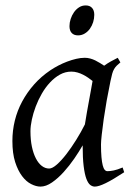

<svg xmlns="http://www.w3.org/2000/svg" viewBox="-20 -671 490 711"><path d="M294.4 -210.4Q297.9 -232.4 302 -256.1Q306.2 -279.8 310.3 -301.8Q314.5 -323.7 317.6 -342Q320.8 -360.4 322.8 -371.1Q315.4 -377 306.6 -383.1Q297.9 -389.2 287.8 -394.3Q277.8 -399.4 266.8 -402.6Q255.9 -405.8 244.1 -405.8Q221.7 -405.8 201.9 -394.8Q182.1 -383.8 165.3 -365.7Q148.4 -347.7 135 -324.5Q121.6 -301.3 112.3 -276.6Q103 -252 97.9 -228Q92.8 -204.1 92.8 -185.1Q92.8 -153.3 98.1 -127.9Q103.5 -102.5 112.8 -84.5Q122.1 -66.4 134.8 -56.6Q147.5 -46.9 162.1 -46.9Q173.8 -46.9 190.7 -61.8Q207.5 -76.7 225.8 -100.3Q244.1 -124 262.2 -153.1Q280.3 -182.1 294.4 -210.4ZM439.9 -33.2Q397.5 -5.4 371.3 7.3Q345.2 20 331.1 20Q322.3 20 314.2 13.9Q306.2 7.8 299.8 -9Q293.5 -25.9 289.8 -55.7Q286.1 -85.4 286.1 -132.8Q273.4 -110.4 255.1 -83.7Q236.8 -57.1 215.8 -33.9Q194.8 -10.7 172.6 4.6Q150.4 20 129.9 20Q113.8 20 95.5 10.7Q77.1 1.5 61.8 -18.8Q46.4 -39.1 36.1 -71Q25.9 -103 25.9 -148.9Q25.9 -187.5 34.9 -224.4Q43.9 -261.2 62 -294.9Q80.1 -328.6 106.2 -358.2Q132.3 -387.7 167 -411.1Q180.2 -419.9 196 -428.2Q211.9 -436.5 228.8 -442.9Q245.6 -449.2 262.2 -453.1Q278.8 -457 293.9 -457Q304.2 -457 314 -454.3Q323.7 -451.7 332.8 -447.3Q341.8 -442.9 350.1 -437.7Q358.4 -432.6 365.7 -427.7Q377 -436 389.6 -443.1Q402.3 -450.2 416 -457L425.8 -439.9Q417.5 -433.1 412.1 -427.7Q406.7 -422.4 402.6 -415.3Q398.4 -408.2 395.5 -397.9Q392.6 -387.7 389.2 -371.1Q381.8 -335.9 375.2 -299.1Q368.7 -262.2 364 -229.5Q359.4 -196.8 356.7 -171.9Q354 -147 354 -136.2Q354 -108.4 355.7 -89.4Q357.4 -70.3 360.4 -58.8Q363.3 -47.4 367.7 -42.2Q372.1 -37.1 377.9 -37.1Q387.7 -37.1 401.1 -39.8Q414.6 -42.5 434.1 -50.8ZM329.1 -616.2Q329.1 -602.5 325 -589.1Q320.8 -575.7 313 -564.7Q305.2 -553.7 293.9 -546.9Q282.7 -540 269 -540Q253.9 -540 245.6 -548.8Q237.3 -557.6 237.3 -574.2Q237.3 -587.4 241.7 -600.8Q246.1 -614.3 253.9 -625.5Q261.7 -636.7 272.7 -643.8Q283.7 -650.9 297.4 -650.9Q312.5 -650.9 320.8 -641.8Q329.1 -632.8 329.1 -616.2Z"/></svg>

Font: Gentium Plus
Style: Italic
Weight: 400
Italic angle: -8°
Designer: J. Victor Gaultney, Annie Olsen, Iska Routamaa
Foundry: SIL International
Version: Version 1.510